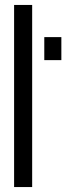

<svg xmlns="http://www.w3.org/2000/svg" viewBox="-20 -756 268 776"><path d="M37 -736V0H110V-736ZM159 -513H228V-606H159Z"/></svg>

Font: Non Bureau Light
Style: Regular
Weight: 300
Designer: Jona Saucedo
Foundry: Non Foundry
Version: Version 1.000;FEAKit 1.0